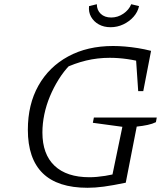

<svg xmlns="http://www.w3.org/2000/svg" viewBox="-20 -882 791 910"><path d="M395 8Q253 8 182.5 -61Q112 -130 112 -267Q112 -387 162 -476Q212 -565 303 -614.5Q394 -664 516 -664Q543 -664 572.5 -661.5Q602 -659 633.5 -654Q665 -649 696 -641L668 -584Q625 -596 583 -602Q541 -608 500 -608Q442 -608 388 -595Q334 -582 282 -557L312 -575Q282 -544 258 -505.5Q234 -467 216.5 -425Q199 -383 190 -339.5Q181 -296 181 -254Q181 -151 238.5 -96.5Q296 -42 404 -42Q471 -42 568 -68L576 -16Q513 -3 472 2.5Q431 8 395 8ZM505 -16 560 -281 420 -300 425 -325H723L719 -303Q703 -295 680 -290Q657 -285 628 -282L576 -16ZM635 -450 622 -641H696L659 -450ZM504 -753Q472 -753 448 -766.5Q424 -780 411.5 -802.5Q399 -825 402 -853L439 -862Q439 -834 457.5 -816.5Q476 -799 507 -799Q538 -799 564.5 -817Q591 -835 602 -862L639 -853Q633 -825 613 -802.5Q593 -780 564.5 -766.5Q536 -753 504 -753Z"/></svg>

Font: Piazzolla 8pt ExtraLight
Style: Italic
Weight: 250
Italic angle: -11.3°
Designer: Juan Pablo del Peral
Foundry: Huerta Tipografica
Version: Version 2.001